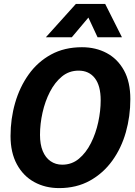

<svg xmlns="http://www.w3.org/2000/svg" viewBox="-20 -952 690 984"><path d="M283 12Q212 12 155.5 -19Q99 -50 66.5 -110Q34 -170 34 -255Q34 -343 57.5 -424.5Q81 -506 127 -570.5Q173 -635 241.5 -672.5Q310 -710 400 -710Q471 -710 527 -680Q583 -650 615.5 -591Q648 -532 648 -444Q648 -356 625 -274.5Q602 -193 555.5 -128.5Q509 -64 440.5 -26Q372 12 283 12ZM299 -108Q348 -108 384.5 -138.5Q421 -169 446 -218.5Q471 -268 483.5 -326Q496 -384 496 -438Q496 -513 466 -551.5Q436 -590 383 -590Q334 -590 297.5 -560Q261 -530 236 -481.5Q211 -433 198 -375Q185 -317 185 -261Q185 -212 199 -178Q213 -144 239 -126Q265 -108 299 -108ZM215 -761 369 -932H519L605 -761H480L433 -862L348 -761Z"/></svg>

Font: Azeret Mono Thin SemiBold
Style: Italic
Weight: 600
Italic angle: -12°
Version: Version 1.002